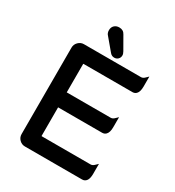

<svg xmlns="http://www.w3.org/2000/svg" viewBox="-209 -1006 1041 1140"><g transform="rotate(30 311.5 -436.5)"><path d="M85 -43.9V-636.7Q85 -659.2 101.1 -675.3Q117.2 -691.4 138.7 -691.4H530.3Q543.5 -691.4 556.2 -704.6L571.3 -719.2V-650.4Q571.3 -614.3 556.2 -599.1Q545.9 -588.9 530.3 -588.9H196.3L193.8 -588.4L193.4 -585.9V-392.6H495.1Q508.3 -392.6 521 -405.8L536.1 -420.4V-351.6Q536.1 -315.4 521 -300.3Q510.7 -290 495.1 -290H193.4V-95.7L193.8 -93.3L196.3 -92.8H530.3Q543.5 -92.8 556.2 -106L571.3 -120.6V-51.8Q571.3 1 540 8.8Q535.2 9.8 530.3 9.8H138.7Q116.7 9.8 100.8 -6.1Q85 -22 85 -43.9ZM370.1 -748Q370.1 -732.4 359.9 -722.2Q349.6 -711.9 334 -711.9Q316.4 -711.9 304.7 -726.1L237.8 -805.7Q225.6 -817.9 225.6 -837.9Q225.6 -858.4 238.5 -870.6Q251.5 -882.8 271.5 -882.8Q300.3 -882.8 312.5 -858.9L362.3 -772Q370.1 -758.3 370.1 -748Z"/></g></svg>

Font: YuPearl-SemiBold
Style: SemiBold
Weight: 600
Designer: Max Yao
Foundry: Max-Everyday
Version: Version 1.011; ttfautohint (v1.8.3)